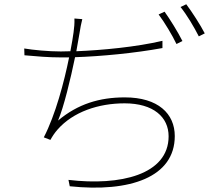

<svg xmlns="http://www.w3.org/2000/svg" viewBox="-20 -847 1040 903"><path d="M754 -792 726 -779C754 -742 791 -680 810 -640L838 -654C816 -698 779 -757 754 -792ZM856 -827 829 -814C859 -777 892 -721 915 -676L943 -690C923 -729 883 -791 856 -827ZM94 -619 95 -587C151 -582 207 -577 267 -577H305C282 -463 241 -307 186 -201L217 -189C227 -207 237 -222 251 -238C324 -321 443 -361 566 -361C702 -361 773 -296 773 -206C773 -25 545 28 302 -1L308 29C592 59 802 -14 802 -207C802 -312 724 -389 567 -389C448 -389 346 -358 253 -280C280 -343 312 -476 333 -578C456 -582 613 -597 744 -621V-655C620 -626 462 -611 339 -606L354 -691C357 -711 362 -739 367 -757L330 -760C331 -738 329 -717 326 -695C323 -673 318 -642 311 -606L266 -605C208 -605 135 -612 94 -619Z"/></svg>

Font: Harano Aji Gothic ExtraLight
Style: Regular
Weight: 250
Foundry: Masamichi Hosoda
Version: HaranoAjiGothic-ExtraLight version 20230610;ttx 4.39.4